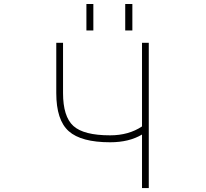

<svg xmlns="http://www.w3.org/2000/svg" viewBox="-20 -949 1040 971"><path d="M298.8 -478.5Q298.8 -359.4 351.1 -312Q403.3 -264.6 537.1 -264.6Q630.9 -264.6 698.2 -309.6V-732.4H732.4V2H698.2V-268.6Q632.8 -229.5 537.1 -229.5Q390.6 -229.5 327.6 -285.6Q264.6 -341.8 264.6 -478.5V-732.4H298.8ZM417 -794.9V-928.7H452.1V-794.9ZM613.3 -794.9V-928.7H649.4V-794.9Z"/></svg>

Font: GenEi Gothic M ExtraLight
Style: Regular
Weight: 200
Designer: o_tamon (Modified); [Source Han Sans]
Ryoko NISHIZUKA  (kana & ideographs); Paul D. Hunt (Latin, Greek & Cyrillic); Wenl
Version: Version 1.1a;Original Version 1.004